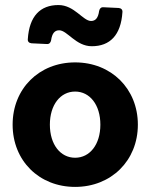

<svg xmlns="http://www.w3.org/2000/svg" viewBox="-20 -733 600 765"><path d="M215.8 -612.3C248 -612.3 282.2 -548.8 345.7 -548.8C418 -548.8 461.9 -592.8 467.8 -684.6C468.8 -694.3 462.9 -700.2 453.1 -701.2L392.6 -704.1C382.8 -705.1 377 -699.2 375 -689.5C371.1 -661.1 360.4 -649.4 342.8 -649.4C310.5 -649.4 276.4 -712.9 212.9 -712.9C140.6 -712.9 96.7 -668.9 90.8 -577.1C89.8 -567.4 95.7 -561.5 105.5 -560.5L166 -557.6C175.8 -556.6 181.6 -562.5 183.6 -572.3C187.5 -600.6 198.2 -612.3 215.8 -612.3ZM279.3 11.7C422.9 11.7 529.3 -92.8 529.3 -236.3C529.3 -379.9 422.9 -484.4 279.3 -484.4C135.7 -484.4 30.3 -379.9 30.3 -236.3C30.3 -92.8 135.7 11.7 279.3 11.7ZM279.3 -104.5C220.7 -104.5 178.7 -157.2 178.7 -236.3C178.7 -315.4 220.7 -368.2 279.3 -368.2C337.9 -368.2 379.9 -315.4 379.9 -236.3C379.9 -157.2 337.9 -104.5 279.3 -104.5Z"/></svg>

Font: Ed Sans Neue
Style: Bold
Weight: 700
Designer: Stephen Hutchings
Version: Version 1.004;PS 001.004;hotconv 1.0.88;makeotf.lib2.5.64775